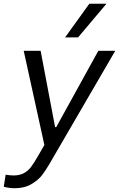

<svg xmlns="http://www.w3.org/2000/svg" viewBox="-29 -797 633 1021"><path d="M49 204Q21 204 -9 196L1 132Q25 136 43 136Q75 136 97.5 124Q120 112 135.5 91.5Q151 71 173 33L207 -26L97 -527H187L264 -121H270L494 -527H584L235 73Q214 109 194.5 134.5Q175 160 138 182Q101 204 49 204ZM317 -598 446 -777H537L386 -598Z"/></svg>

Font: Be Vietnam
Style: Italic
Weight: 400
Italic angle: -9.33299°
Designer: Gabriel Lam
Foundry: TypeRant
Version: Version 3.000